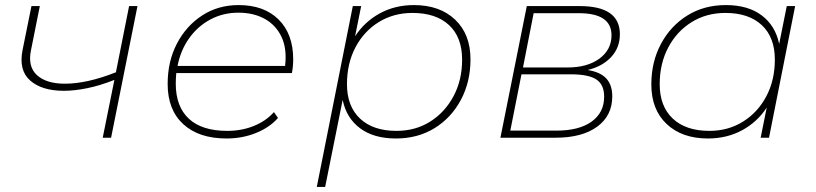

<svg xmlns="http://www.w3.org/2000/svg" viewBox="-20 -543 3217 757"><path d="M385 0 431 -228Q376 -206 325 -195.5Q274 -185 232 -185Q145 -185 99 -225.5Q53 -266 69 -346L104 -519H137L102 -344Q89 -280 126 -246.5Q163 -213 236 -213Q323 -213 437 -258L489 -519H522L418 0Z M873 3Q764 3 702.5 -53.5Q641 -110 641 -212Q641 -301 677.5 -371Q714 -441 777 -482Q840 -523 921 -523Q1021 -523 1078.5 -466Q1136 -409 1136 -309Q1136 -282 1131 -255H675Q673 -234 673 -213Q673 -123 724.5 -75Q776 -27 876 -27Q933 -27 981 -46.5Q1029 -66 1060 -101L1076 -78Q1044 -41 990 -19Q936 3 873 3ZM680 -283H1104Q1112 -351 1090 -397.5Q1068 -444 1024 -468.5Q980 -493 920 -493Q860 -493 810 -466.5Q760 -440 726 -392.5Q692 -345 680 -283Z M1541 3Q1454 3 1400 -37Q1346 -77 1331 -149L1262 194H1229L1371 -519H1404L1380 -400Q1417 -457 1477 -490Q1537 -523 1612 -523Q1714 -523 1774.5 -465.5Q1835 -408 1835 -309Q1835 -220 1797 -149Q1759 -78 1693 -37.5Q1627 3 1541 3ZM1543 -27Q1618 -27 1676 -63.5Q1734 -100 1768 -163.5Q1802 -227 1802 -308Q1802 -396 1750.5 -444Q1699 -492 1606 -492Q1532 -492 1473.5 -456Q1415 -420 1381.5 -356.5Q1348 -293 1348 -211Q1348 -124 1399.5 -75.5Q1451 -27 1543 -27Z M1953 0 2057 -519H2266Q2424 -519 2424 -408Q2424 -355 2389.5 -318Q2355 -281 2297 -267Q2347 -259 2370.5 -233.5Q2394 -208 2394 -163Q2394 -87 2334.5 -43.5Q2275 0 2170 0ZM1992 -28H2174Q2263 -28 2312.5 -63.5Q2362 -99 2362 -162Q2362 -209 2331.5 -229.5Q2301 -250 2230 -250H2036ZM2042 -277H2218Q2296 -277 2343.5 -312Q2391 -347 2391 -404Q2391 -491 2262 -491H2084Z M2771 3Q2669 3 2608.5 -54Q2548 -111 2548 -210Q2548 -299 2586 -370Q2624 -441 2690 -482Q2756 -523 2842 -523Q2929 -523 2983 -482.5Q3037 -442 3052 -370L3082 -519H3115L3012 0H2979L3003 -119Q2966 -62 2906 -29.5Q2846 3 2771 3ZM2777 -27Q2851 -27 2909.5 -63.5Q2968 -100 3001.5 -163.5Q3035 -227 3035 -308Q3035 -396 2983.5 -444Q2932 -492 2840 -492Q2765 -492 2706.5 -455.5Q2648 -419 2614.5 -355.5Q2581 -292 2581 -211Q2581 -124 2632.5 -75.5Q2684 -27 2777 -27Z"/></svg>

Font: Montserrat ExtraLight
Style: Italic
Weight: 200
Italic angle: -11.3°
Designer: Julieta Ulanovsky
Foundry: Julieta Ulanovsky
Version: Version 9.000; ttfautohint (v1.8.4.7-5d5b)